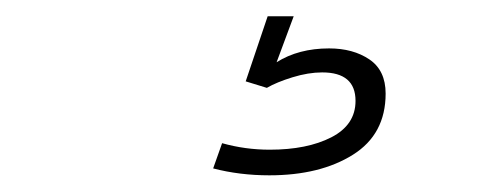

<svg xmlns="http://www.w3.org/2000/svg" viewBox="-20 -20 610 236"><path d="M309 0H341L320 56.5Q347 39.5 384.5 39.5Q414 39.5 434 53Q454 66.5 454 95Q454 145 413.8 170.2Q373.5 195.5 311 195.5Q274.5 195.5 242 187L253 156Q281.5 164 311.5 164Q357.5 164 387.2 148.8Q417 133.5 417 104Q417 69 376 69Q359 69 339.5 75Q320 81 308 88L282 80Z"/></svg>

Font: League Mono Narrow Thin
Style: Regular
Weight: 100
Width: 3
Designer: Tyler Finck
Foundry: The League of Moveable Type / Tyler Finck
Version: Version 2.210